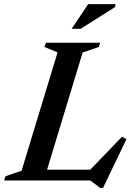

<svg xmlns="http://www.w3.org/2000/svg" viewBox="-45 -878 650 934"><path d="M357 -622.5 184 -52.5H394L548.5 -213L570 -201L456 36.5H443L394 0H-25L-18.5 -20.5L60 -47.5L235 -623L171.5 -649.5L178 -670H442L435.5 -649.5ZM303.5 -738 384 -858H517L514.5 -843.5L347.5 -738Z"/></svg>

Font: Newsreader 16pt SemiBold
Style: Italic
Weight: 600
Italic angle: -17°
Designer: Hugues Gentile
Foundry: Production Type
Version: Version 1.003; ttfautohint (v1.8.3)